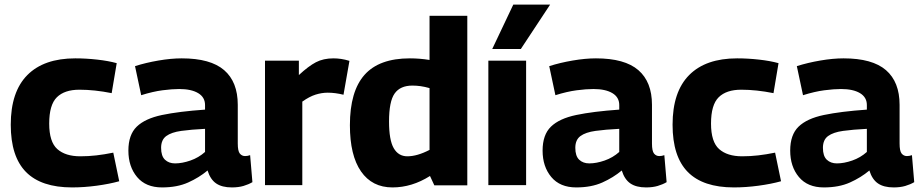

<svg xmlns="http://www.w3.org/2000/svg" viewBox="-20 -809 4022 839"><path d="M27 -264Q27 -408 99.5 -481Q172 -554 309 -554Q356 -554 405 -548.5Q454 -543 490 -533L468 -402Q393 -417 327 -417Q262 -417 228.5 -384Q195 -351 195 -269Q195 -189 230.5 -157.5Q266 -126 331 -126Q366 -126 401 -130Q436 -134 475 -142L501 -17Q458 -5 402.5 2.5Q347 10 295 10Q160 10 93.5 -57.5Q27 -125 27 -264Z M541 -151Q541 -220 577.5 -255.5Q614 -291 688 -306.5Q762 -322 876 -330V-350Q876 -384 846 -402Q816 -420 763 -420Q732 -420 690 -414.5Q648 -409 597 -393L570 -520Q617 -535 672.5 -544.5Q728 -554 774 -554Q900 -554 959.5 -502.5Q1019 -451 1019 -351V-182Q1019 -149 1028 -138Q1037 -127 1051 -127Q1056 -127 1062 -128Q1068 -129 1073 -131L1083 -13Q1066 -3 1044 3.5Q1022 10 993 10Q950 10 924.5 -7.5Q899 -25 887 -64Q850 -33 802 -11.5Q754 10 688 10Q617 10 579 -35.5Q541 -81 541 -151ZM684 -163Q684 -127 701 -111Q718 -95 745 -95Q776 -95 812 -107.5Q848 -120 876 -145V-246Q815 -243 772 -237Q729 -231 706.5 -214.5Q684 -198 684 -163Z M1286 -544V-481Q1328 -520 1360.5 -537Q1393 -554 1437 -554Q1453 -554 1470.5 -551.5Q1488 -549 1507 -543L1481 -395Q1445 -404 1412 -404Q1386 -404 1359 -395.5Q1332 -387 1301 -365V0H1138V-544Z M1878 1 1859 -40Q1780 10 1695 10Q1606 10 1557.5 -60Q1509 -130 1509 -262Q1509 -410 1573 -482Q1637 -554 1771 -554Q1814 -554 1857 -547V-740H2022V1ZM1857 -154V-424Q1836 -430 1818 -432.5Q1800 -435 1782 -435Q1729 -435 1704.5 -400.5Q1680 -366 1680 -278Q1680 -197 1700.5 -161.5Q1721 -126 1760 -126Q1803 -126 1857 -154Z M2114 0V-544H2279V0ZM2131 -595 2223 -789H2384L2256 -595Z M2351 -151Q2351 -220 2387.5 -255.5Q2424 -291 2498 -306.5Q2572 -322 2686 -330V-350Q2686 -384 2656 -402Q2626 -420 2573 -420Q2542 -420 2500 -414.5Q2458 -409 2407 -393L2380 -520Q2427 -535 2482.5 -544.5Q2538 -554 2584 -554Q2710 -554 2769.5 -502.5Q2829 -451 2829 -351V-182Q2829 -149 2838 -138Q2847 -127 2861 -127Q2866 -127 2872 -128Q2878 -129 2883 -131L2893 -13Q2876 -3 2854 3.5Q2832 10 2803 10Q2760 10 2734.5 -7.5Q2709 -25 2697 -64Q2660 -33 2612 -11.5Q2564 10 2498 10Q2427 10 2389 -35.5Q2351 -81 2351 -151ZM2494 -163Q2494 -127 2511 -111Q2528 -95 2555 -95Q2586 -95 2622 -107.5Q2658 -120 2686 -145V-246Q2625 -243 2582 -237Q2539 -231 2516.5 -214.5Q2494 -198 2494 -163Z M2919 -264Q2919 -408 2991.5 -481Q3064 -554 3201 -554Q3248 -554 3297 -548.5Q3346 -543 3382 -533L3360 -402Q3285 -417 3219 -417Q3154 -417 3120.5 -384Q3087 -351 3087 -269Q3087 -189 3122.5 -157.5Q3158 -126 3223 -126Q3258 -126 3293 -130Q3328 -134 3367 -142L3393 -17Q3350 -5 3294.5 2.5Q3239 10 3187 10Q3052 10 2985.5 -57.5Q2919 -125 2919 -264Z M3433 -151Q3433 -220 3469.5 -255.5Q3506 -291 3580 -306.5Q3654 -322 3768 -330V-350Q3768 -384 3738 -402Q3708 -420 3655 -420Q3624 -420 3582 -414.5Q3540 -409 3489 -393L3462 -520Q3509 -535 3564.5 -544.5Q3620 -554 3666 -554Q3792 -554 3851.5 -502.5Q3911 -451 3911 -351V-182Q3911 -149 3920 -138Q3929 -127 3943 -127Q3948 -127 3954 -128Q3960 -129 3965 -131L3975 -13Q3958 -3 3936 3.5Q3914 10 3885 10Q3842 10 3816.5 -7.5Q3791 -25 3779 -64Q3742 -33 3694 -11.5Q3646 10 3580 10Q3509 10 3471 -35.5Q3433 -81 3433 -151ZM3576 -163Q3576 -127 3593 -111Q3610 -95 3637 -95Q3668 -95 3704 -107.5Q3740 -120 3768 -145V-246Q3707 -243 3664 -237Q3621 -231 3598.5 -214.5Q3576 -198 3576 -163Z"/></svg>

Font: Georama
Style: Bold
Weight: 700
Designer: Jean-Baptiste Levee
Foundry: Production Type
Version: Version 1.000